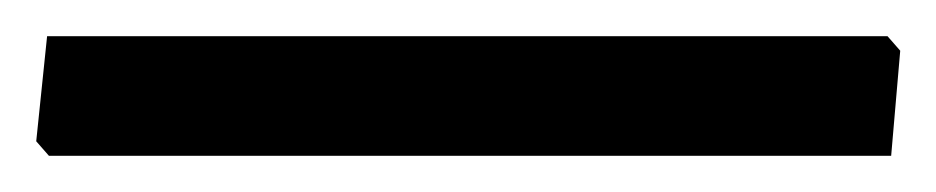

<svg xmlns="http://www.w3.org/2000/svg" viewBox="-35 68 517 106"><path d="M455 88 462 96 457 154H-8L-15 146L-9 88Z"/></svg>

Font: Alegreya Sans Medium
Style: Regular
Weight: 500
Designer: Juan Pablo del Peral
Foundry: Huerta Tipografica
Version: Version 2.007